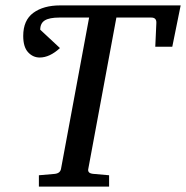

<svg xmlns="http://www.w3.org/2000/svg" viewBox="-20 -691 689 711"><path d="M649 -671 618 -518H555L559 -606Q560 -626 540 -626H411L307 -66Q305 -58 309.5 -53Q314 -48 327 -47L384 -42V0H124V-42L182 -47Q203 -49 206 -66L310 -626H200Q163 -626 146 -615.5Q129 -605 129 -581L202 -513Q164 -478 127 -478Q102 -478 84 -497.5Q66 -517 66 -558Q66 -616 103.5 -643.5Q141 -671 203 -671Z"/></svg>

Font: Veleka
Style: Italic
Weight: 400
Italic angle: -12°
Designer: Stefan Peev, Context Ltd, 2016; SIL International, 1997-2014.
Foundry: Stefan Peev, Context Ltd, 2016
Version: Version 1.000